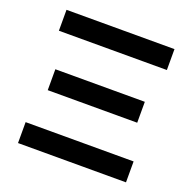

<svg xmlns="http://www.w3.org/2000/svg" viewBox="-127 -848 978 975"><g transform="rotate(20 362.0 -360.0)"><path d="M70 -607V-720H653.5V-607ZM120 -304V-417H603.5V-304ZM70 0V-113H653.5V0Z"/></g></svg>

Font: Vela Sans Bd
Style: Bold
Weight: 700
Designer: Principal design: Mikhail Sharanda - project Manrope.
Design modification: Ravid Balaliev
Foundry: Mikhail Sharanda
Version: Version 1.001